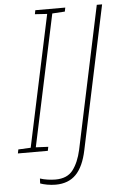

<svg xmlns="http://www.w3.org/2000/svg" viewBox="-59 -756 616 971"><g transform="rotate(-5 248.5 -270.0)"><path d="M7 0 11 -20 74 -23 216 -690 154 -694 158 -714H310L306 -694L242 -690L100 -23L163 -20L159 0ZM184 174Q162 174 140.5 170Q119 166 106 161L107 136Q125 142 146 145Q167 148 185 148Q245 148 274 110Q303 72 317 9L470 -714H497L343 13Q326 95 287.5 134.5Q249 174 184 174Z"/></g></svg>

Font: Noto Sans Disp Thin
Style: Italic
Weight: 100
Italic angle: -12°
Designer: Monotype Design Team
Foundry: Monotype Imaging Inc.
Version: Version 2.000;GOOG;noto-source:20170915:90ef993387c0